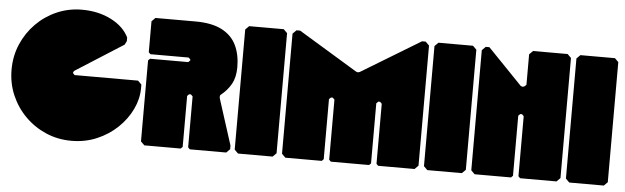

<svg xmlns="http://www.w3.org/2000/svg" viewBox="-47 -875 3423 1051"><g transform="rotate(5 1665.0 -350.0)"><path d="M370 10Q295 10 230 -18Q165 -46 115.5 -95.5Q66 -145 38 -210Q10 -275 10 -350Q10 -425 38 -490Q66 -555 115 -604.5Q164 -654 228.5 -682Q293 -710 366 -710Q456 -710 526 -674.5Q596 -639 625 -580V-560L615 -540L351 -372L346 -361L356 -350H705L725 -330V-310Q725 -252 698 -195Q671 -138 622.5 -91.5Q574 -45 509.5 -17.5Q445 10 370 10Z M770 0 750 -20V-465L760 -475H970L980 -485V-490L970 -500H760L750 -510V-680L770 -700H990Q1080 -700 1135 -671.5Q1190 -643 1215 -591.5Q1240 -540 1240 -470Q1240 -415 1219 -377.5Q1198 -340 1160 -310L1158 -300L1160 -290L1240 -40V-20L1220 0H1020L1010 -10V-290L1000 -300H990L980 -290V-10L970 0Z M1285 0 1265 -20V-680L1285 -700H1475L1495 -680V-20L1475 0Z M1545 0 1525 -20V-680L1545 -700H1565L1890 -503L1900 -500L1910 -503L2235 -700H2255L2275 -680V-20L2255 0H2055L2045 -10V-340L2035 -350H2025L2015 -340V-10L2005 0H1795L1785 -10V-340L1775 -350H1765L1755 -340V-10L1745 0Z M2325 0 2305 -20V-680L2325 -700H2515L2535 -680V-20L2515 0Z M2585 0 2565 -20V-680L2585 -700H2605L2795 -503L2805 -500L2815 -503L2825 -513V-680L2845 -700H3035L3055 -680V-20L3035 0H2835L2825 -10V-340L2815 -350H2805L2795 -340V-10L2785 0Z M3105 0 3085 -20V-680L3105 -700H3295L3315 -680V-20L3295 0Z"/></g></svg>

Font: GTL001
Style: Regular
Weight: 400
Designer: Eli Heuer
Foundry: GTL Type Label
Version: Version 0.100; ttfautohint (v1.8.4.7-5d5b)